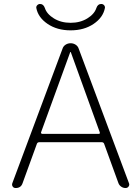

<svg xmlns="http://www.w3.org/2000/svg" viewBox="-20 -948 706 968"><path d="M490 -928Q499 -928 504.5 -922Q510 -916 509 -908Q500 -860 452 -827.5Q404 -795 336 -795Q268 -795 220 -827.5Q172 -860 163 -908Q162 -916 168 -922Q174 -928 182 -928Q199 -928 206 -908Q216 -877 252 -855Q288 -833 336 -833Q384 -833 420 -855Q456 -877 466 -908Q473 -928 490 -928ZM187 -281Q186 -278 188 -275.5Q190 -273 193 -273H478Q485 -273 483 -281L337 -685Q337 -686 335 -686Q334 -686 334 -685ZM59 0Q49 0 44 -7.5Q39 -15 42 -24L295 -702Q299 -715 310.5 -722.5Q322 -730 336 -730Q350 -730 361.5 -722.5Q373 -715 377 -702L630 -25Q634 -16 628.5 -8Q623 0 613 0Q601 0 591 -7Q581 -14 577 -25L505 -223Q502 -231 493 -231H178Q169 -231 166 -223L94 -25Q86 0 59 0Z"/></svg>

Font: Rounded Mplus 1c Light
Style: Regular
Weight: 300
Version: Version 1.059.20150529